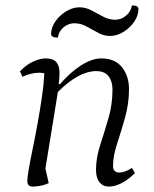

<svg xmlns="http://www.w3.org/2000/svg" viewBox="-20 -678 570 710"><path d="M101 12Q81 12 81 -8Q81 -22 86.5 -53.5Q92 -85 101 -128.5Q110 -172 119 -221.5Q128 -271 135 -319Q142 -367 144 -407Q134 -409 125 -409Q94 -409 63 -394L54 -414Q76 -438 102 -450Q128 -462 149 -462Q176 -462 188 -448.5Q200 -435 200 -410Q200 -399 199.5 -389.5Q199 -380 197 -367H202Q239 -410 279.5 -436Q320 -462 355 -462Q405 -462 431 -429.5Q457 -397 457 -348Q457 -295 442.5 -243.5Q428 -192 413 -146.5Q398 -101 398 -65Q398 -40 421 -40Q442 -40 468 -57L479 -38Q453 -12 428 0Q403 12 383 12Q361 12 348 -4Q335 -20 335 -50Q335 -94 350.5 -141.5Q366 -189 381 -240.5Q396 -292 396 -347Q396 -377 381.5 -396Q367 -415 336 -415Q271 -415 194 -338L148 -55L160 -1Q146 6 129.5 9Q113 12 101 12ZM194 -539Q169 -539 169 -552Q169 -576 184.5 -598.5Q200 -621 224.5 -636Q249 -651 274 -651Q297 -651 318.5 -639.5Q340 -628 361.5 -616.5Q383 -605 406 -605Q428 -605 446 -620Q464 -635 468 -658Q492 -658 492 -645Q492 -621 476.5 -598Q461 -575 436.5 -560Q412 -545 387 -545Q364 -545 342.5 -557Q321 -569 299.5 -580.5Q278 -592 255 -592Q233 -592 215 -577Q197 -562 194 -539Z"/></svg>

Font: Petrona Light
Style: Italic
Weight: 300
Italic angle: -9°
Designer: Ringo R. Seeber
Foundry: Ringo R. Seeber
Version: Version 2.001; ttfautohint (v1.8.3)